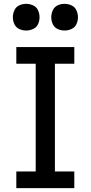

<svg xmlns="http://www.w3.org/2000/svg" viewBox="-20 -980 472 1000"><path d="M65 0H367V-87H266V-648H367V-735H65V-648H166V-87H65ZM316 -821Q335 -821 352.5 -829Q370 -837 378 -854Q386 -871 386 -890Q386 -909 378 -926.5Q370 -944 352.5 -952Q335 -960 316 -960Q297 -960 280 -952Q263 -944 255 -926.5Q247 -909 247 -890Q247 -871 255 -854Q263 -837 280 -829Q297 -821 316 -821ZM116 -821Q135 -821 152.5 -829Q170 -837 178 -854Q186 -871 186 -890Q186 -909 178 -926.5Q170 -944 152.5 -952Q135 -960 116 -960Q97 -960 80 -952Q63 -944 55 -926.5Q47 -909 47 -890Q47 -871 55 -854Q63 -837 80 -829Q97 -821 116 -821Z"/></svg>

Font: Iosevka Sparkle Medium
Style: Regular
Weight: 500
Designer: Belleve Invis
Foundry: Belleve Invis
Version: Version 4.5.0; ttfautohint (v1.8.3)